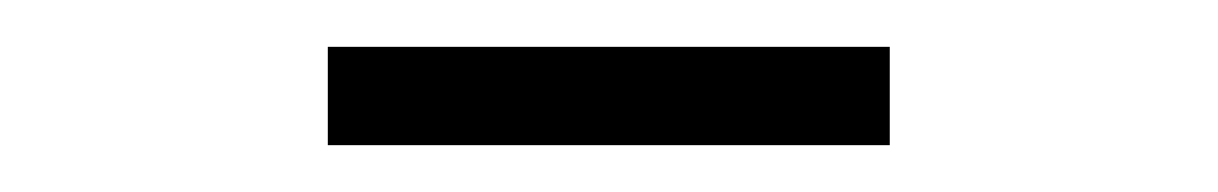

<svg xmlns="http://www.w3.org/2000/svg" viewBox="-20 -902 520 82"><path d="M120 -840V-882H360V-840Z"/></svg>

Font: Vela Sans GX ExtLt
Style: Regular
Weight: 200
Designer: Principal design: Mikhail Sharanda - project Manrope.
Design modification: Ravid Balaliev
Foundry: Mikhail Sharanda
Version: Version 1.001